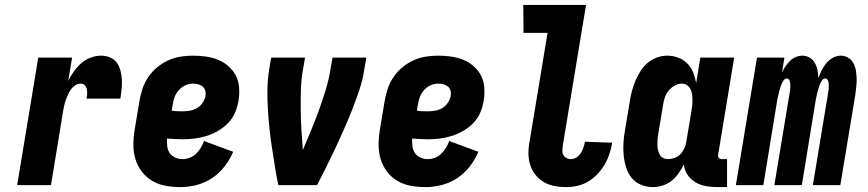

<svg xmlns="http://www.w3.org/2000/svg" viewBox="-20 -755 3540 783"><path d="M50 0 136 -520H274L258 -425Q268 -445 281.5 -464Q295 -483 312.5 -498Q330 -513 351 -520.5Q372 -528 393 -528Q412 -528 429.5 -520.5Q447 -513 457 -498.5Q467 -484 471.5 -466Q476 -448 477 -429.5Q478 -411 476 -391.5Q474 -372 471 -353H333Q335 -363 335.5 -372.5Q336 -382 334 -391.5Q332 -401 325.5 -407.5Q319 -414 309 -414Q297 -414 286.5 -407Q276 -400 269 -390Q262 -380 257 -368.5Q252 -357 248 -346Q244 -335 241.5 -323.5Q239 -312 237 -300L188 0Z M715 8Q684 8 654.5 2.5Q625 -3 600.5 -17.5Q576 -32 558.5 -55Q541 -78 532.5 -105.5Q524 -133 524 -163.5Q524 -194 529 -225L549 -345Q553 -369 561.5 -394Q570 -419 585 -441Q600 -463 621 -480.5Q642 -498 666.5 -509Q691 -520 716 -524Q741 -528 766 -528Q793 -528 819 -524.5Q845 -521 868.5 -511.5Q892 -502 911 -485.5Q930 -469 941.5 -447Q953 -425 955 -398.5Q957 -372 953 -346Q949 -321 939 -297Q929 -273 911 -254Q893 -235 869.5 -221.5Q846 -208 822 -200.5Q798 -193 773.5 -190Q749 -187 724 -187Q709 -187 693 -188Q677 -189 661 -190Q660 -174 662 -158.5Q664 -143 672 -131Q680 -119 694.5 -112.5Q709 -106 724 -106Q739 -106 753.5 -111.5Q768 -117 779.5 -128Q791 -139 799 -152.5Q807 -166 812 -180L931 -136Q918 -105 896 -76.5Q874 -48 844.5 -28.5Q815 -9 781.5 -0.5Q748 8 715 8ZM724 -301Q739 -301 754 -303.5Q769 -306 783 -314Q797 -322 806 -335.5Q815 -349 818 -363Q820 -375 817 -385.5Q814 -396 806 -402.5Q798 -409 787.5 -411.5Q777 -414 766 -414Q750 -414 734.5 -406.5Q719 -399 708 -386Q697 -373 691.5 -357.5Q686 -342 684 -326L680 -304Q691 -302 702 -301.5Q713 -301 724 -301Z M1115 0Q1107 -38 1101 -76.5Q1095 -115 1089 -153.5Q1083 -192 1079 -230.5Q1075 -269 1072.5 -308.5Q1070 -348 1070.5 -388Q1071 -428 1077 -468L1086 -520H1224L1215 -468Q1208 -427 1207 -386Q1206 -345 1206.5 -304Q1207 -263 1209.5 -223Q1212 -183 1215 -143Q1232 -183 1248.5 -223Q1265 -263 1280 -304Q1295 -345 1307.5 -386Q1320 -427 1327 -468L1336 -520H1474L1465 -468Q1459 -428 1445.5 -388Q1432 -348 1416.5 -308.5Q1401 -269 1384 -230.5Q1367 -192 1349 -153.5Q1331 -115 1312 -76.5Q1293 -38 1273 0Z M1715 8Q1684 8 1654.5 2.5Q1625 -3 1600.5 -17.5Q1576 -32 1558.5 -55Q1541 -78 1532.5 -105.5Q1524 -133 1524 -163.5Q1524 -194 1529 -225L1549 -345Q1553 -369 1561.5 -394Q1570 -419 1585 -441Q1600 -463 1621 -480.5Q1642 -498 1666.5 -509Q1691 -520 1716 -524Q1741 -528 1766 -528Q1793 -528 1819 -524.5Q1845 -521 1868.5 -511.5Q1892 -502 1911 -485.5Q1930 -469 1941.5 -447Q1953 -425 1955 -398.5Q1957 -372 1953 -346Q1949 -321 1939 -297Q1929 -273 1911 -254Q1893 -235 1869.5 -221.5Q1846 -208 1822 -200.5Q1798 -193 1773.5 -190Q1749 -187 1724 -187Q1709 -187 1693 -188Q1677 -189 1661 -190Q1660 -174 1662 -158.5Q1664 -143 1672 -131Q1680 -119 1694.5 -112.5Q1709 -106 1724 -106Q1739 -106 1753.5 -111.5Q1768 -117 1779.5 -128Q1791 -139 1799 -152.5Q1807 -166 1812 -180L1931 -136Q1918 -105 1896 -76.5Q1874 -48 1844.5 -28.5Q1815 -9 1781.5 -0.5Q1748 8 1715 8ZM1724 -301Q1739 -301 1754 -303.5Q1769 -306 1783 -314Q1797 -322 1806 -335.5Q1815 -349 1818 -363Q1820 -375 1817 -385.5Q1814 -396 1806 -402.5Q1798 -409 1787.5 -411.5Q1777 -414 1766 -414Q1750 -414 1734.5 -406.5Q1719 -399 1708 -386Q1697 -373 1691.5 -357.5Q1686 -342 1684 -326L1680 -304Q1691 -302 1702 -301.5Q1713 -301 1724 -301Z M2288 8Q2264 8 2240.5 3.5Q2217 -1 2197 -13Q2177 -25 2163 -43Q2149 -61 2142 -83.5Q2135 -106 2135 -130.5Q2135 -155 2140 -180L2213 -621H2115L2114 -735H2370L2275 -161Q2274 -151 2273.5 -141Q2273 -131 2277.5 -123Q2282 -115 2290 -110.5Q2298 -106 2308 -106Q2320 -106 2331 -113Q2342 -120 2348.5 -130.5Q2355 -141 2359 -152.5Q2363 -164 2365 -175V-177L2476 -173V-169Q2472 -147 2464.5 -125Q2457 -103 2444.5 -82Q2432 -61 2415 -43.5Q2398 -26 2377.5 -14Q2357 -2 2334 3Q2311 8 2288 8Z M2643 8Q2617 8 2594 -1.5Q2571 -11 2556 -29.5Q2541 -48 2533.5 -72Q2526 -96 2523.5 -121Q2521 -146 2522.5 -172Q2524 -198 2529 -225L2549 -345Q2552 -365 2557.5 -385.5Q2563 -406 2571.5 -426Q2580 -446 2592 -465Q2604 -484 2621 -498.5Q2638 -513 2659 -520.5Q2680 -528 2701 -528Q2724 -528 2745.5 -520Q2767 -512 2782.5 -496.5Q2798 -481 2806.5 -460Q2815 -439 2819 -416L2836 -520H2974L2909 -126Q2908 -122 2908.5 -118Q2909 -114 2911.5 -111Q2914 -108 2917.5 -107Q2921 -106 2925 -106H2945V8H2906Q2882 8 2859 4Q2836 0 2816.5 -11.5Q2797 -23 2784 -42Q2771 -61 2769 -85Q2760 -66 2747.5 -48.5Q2735 -31 2719 -18Q2703 -5 2682.5 1.5Q2662 8 2643 8ZM2704 -106Q2717 -106 2731 -111Q2745 -116 2755 -126.5Q2765 -137 2771 -150.5Q2777 -164 2779 -178L2799 -298Q2801 -310 2802.5 -321.5Q2804 -333 2804 -345Q2804 -357 2802.5 -368.5Q2801 -380 2796.5 -390Q2792 -400 2782.5 -407Q2773 -414 2761 -414Q2746 -414 2731.5 -406Q2717 -398 2706.5 -385Q2696 -372 2691 -356.5Q2686 -341 2684 -326L2664 -206Q2662 -195 2661.5 -184.5Q2661 -174 2661 -163.5Q2661 -153 2663.5 -143Q2666 -133 2670.5 -124.5Q2675 -116 2684 -111Q2693 -106 2704 -106Z M2981 0 3067 -520H3179L3169 -459Q3175 -472 3183 -484Q3191 -496 3201.5 -506.5Q3212 -517 3225.5 -522.5Q3239 -528 3253 -528Q3269 -528 3282.5 -519.5Q3296 -511 3303.5 -497.5Q3311 -484 3314 -468Q3317 -452 3317 -436Q3323 -452 3330.5 -467.5Q3338 -483 3349.5 -497Q3361 -511 3377 -519.5Q3393 -528 3409 -528Q3426 -528 3439.5 -519.5Q3453 -511 3460.5 -497Q3468 -483 3470.5 -467Q3473 -451 3473.5 -434.5Q3474 -418 3472 -401.5Q3470 -385 3468 -368L3407 0H3295L3359 -387Q3360 -394 3360 -401Q3360 -408 3359.5 -415Q3359 -422 3355.5 -428.5Q3352 -435 3345 -435Q3337 -435 3332 -427Q3327 -419 3324 -411.5Q3321 -404 3318.5 -396Q3316 -388 3314 -380.5Q3312 -373 3310.5 -365Q3309 -357 3307 -349L3250 0H3138L3202 -387Q3203 -394 3203 -401Q3203 -408 3202.5 -415Q3202 -422 3199 -428.5Q3196 -435 3188 -435Q3181 -435 3175.5 -427Q3170 -419 3167 -411.5Q3164 -404 3161.5 -396Q3159 -388 3157 -380.5Q3155 -373 3153.5 -365Q3152 -357 3150 -349L3093 0Z"/></svg>

Font: Iosevka Term Curly Heavy
Style: Italic
Weight: 900
Italic angle: -9°
Designer: Belleve Invis
Foundry: Belleve Invis
Version: Version 32.3.0